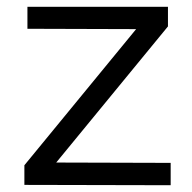

<svg xmlns="http://www.w3.org/2000/svg" viewBox="-20 -546 566 567"><path d="M146 -66 484 -65V1L52 0V-58L382 -460L61 -461V-526H476V-468Z"/></svg>

Font: Kalaa
Style: Regular
Weight: 400
Version: Version 1.20 June 5, 2016